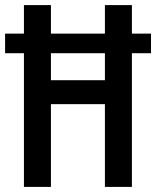

<svg xmlns="http://www.w3.org/2000/svg" viewBox="-23 -734 617 754"><path d="M570 -602H495V-714H389V-602H177V-714H71V-602H-3V-525H71V0H177V-325H389V0H495V-525H570ZM389 -419H177V-525H389Z"/></svg>

Font: Kathrein 67 Medium Condensed
Style: Regular
Weight: 500
Width: 3
Designer: Lazydogs Typefoundry, based on Open Sans by Ascender Corporation
Foundry: Lazydogs Typefoundry
Version: Version 1.003;PS 001.003;hotconv 1.0.88;makeotf.lib2.5.64775